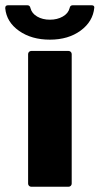

<svg xmlns="http://www.w3.org/2000/svg" viewBox="-67 -711 379 731"><path d="M52 0Q47 0 43.5 -3.5Q40 -7 40 -12V-505Q40 -510 43.5 -513.5Q47 -517 52 -517H194Q199 -517 202.5 -513.5Q206 -510 206 -505V-12Q206 -7 202.5 -3.5Q199 0 194 0ZM123 -560Q53 -560 5.5 -593.5Q-42 -627 -47 -679V-681Q-47 -691 -36 -691H37Q47 -691 49 -680Q54 -660 74.5 -648Q95 -636 123 -636Q151 -636 172 -648Q193 -660 198 -680Q200 -691 210 -691H281Q292 -691 292 -683Q292 -683 292 -682Q287 -629 240 -594.5Q193 -560 123 -560Z"/></svg>

Font: LinhAnh ExtBd
Style: Regular
Weight: 800
Designer: Jeremy Tribby
Foundry: Tribby Type
Version: Version 1.408